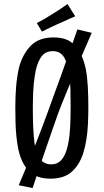

<svg xmlns="http://www.w3.org/2000/svg" viewBox="-20 -893 521 965"><path d="M233 5Q185 5 153 -13Q121 -31 101.5 -64Q82 -97 72 -143Q66 -173 62.5 -206.5Q59 -240 58 -278.5Q57 -317 57 -357Q57 -383 58 -408Q59 -433 61 -457.5Q63 -482 66.5 -505.5Q70 -529 75 -551Q92 -618 133 -661.5Q174 -705 250 -705Q300 -705 332 -685Q364 -665 382.5 -629Q401 -593 411 -547Q419 -504 421.5 -455Q424 -406 424 -355Q424 -311 422 -269.5Q420 -228 414 -191Q408 -154 398 -122Q379 -64 340.5 -29.5Q302 5 233 5ZM237 -67Q263 -67 279.5 -80.5Q296 -94 307 -118.5Q318 -143 324 -178Q331 -215 333 -261.5Q335 -308 335 -360Q335 -403 334 -442.5Q333 -482 329 -513Q322 -571 303 -603.5Q284 -636 245 -636Q205 -636 184 -602.5Q163 -569 155 -513Q152 -495 150 -475Q148 -455 147 -434Q146 -413 145.5 -390.5Q145 -368 145 -345Q145 -295 147 -250Q149 -205 154 -170Q160 -137 170 -114Q180 -91 196.5 -79Q213 -67 237 -67ZM144 52 74 38Q85 13 98.5 -20Q112 -53 128 -91.5Q144 -130 160 -171Q176 -212 192 -254Q208 -296 222 -335Q236 -374 252 -418Q268 -462 284.5 -507Q301 -552 316 -595.5Q331 -639 345 -677Q359 -715 369 -745L441 -728Q428 -697 412 -661Q396 -625 380 -586.5Q364 -548 348 -509.5Q332 -471 317 -435.5Q302 -400 290 -369.5Q278 -339 270 -317Q260 -290 248 -254.5Q236 -219 222 -179Q208 -139 194 -98Q180 -57 167.5 -18.5Q155 20 144 52ZM191 -734 165 -777Q183 -786 202 -797Q221 -808 241 -821Q254 -829 267.5 -837.5Q281 -846 294 -855Q307 -864 319 -873L358 -811Q343 -805 328 -798Q313 -791 298.5 -784.5Q284 -778 270 -772Q256 -765 242 -759Q228 -753 215.5 -746.5Q203 -740 191 -734Z"/></svg>

Font: Truculenta Medium
Style: Regular
Weight: 500
Version: Version 1.002